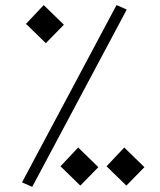

<svg xmlns="http://www.w3.org/2000/svg" viewBox="-20 -723 626 753"><path d="M106.4 9.8 66.4 -7.8 437 -703.1 477.1 -685.5ZM294.9 4.9 217.3 -70.8 286.6 -144.5 365.7 -67.4ZM475.6 4.9 397.9 -70.8 467.3 -144.5 546.4 -67.4ZM159.7 -553.7 82 -629.4 151.4 -703.1 230.5 -626Z"/></svg>

Font: Cascadia Mono ExtraLight
Style: Regular
Weight: 200
Monospace: yes
Designer: Aaron Bell
Foundry: Saja Typeworks
Version: Version 2404.023; ttfautohint (v1.8.4)